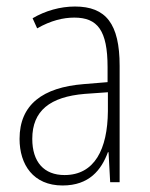

<svg xmlns="http://www.w3.org/2000/svg" viewBox="-20 -559 460 589"><path d="M210 -539C165 -539 119 -526 80 -503L94 -472C136 -496 174 -505 208 -505C279 -505 310 -466 310 -353V-307L237 -301C111 -291 40 -238 40 -133C40 -54 82 10 172 10C254 10 291 -38 311 -92H313L318 0H347V-357C347 -486 305 -539 210 -539ZM240 -271 311 -276V-218C310 -101 270 -22 178 -22C115 -22 79 -62 79 -133C79 -219 133 -262 240 -271Z"/></svg>

Font: Noto Sans Condensed ExtraLight
Style: Regular
Weight: 200
Width: 3
Designer: Monotype Design Team
Foundry: Monotype Imaging Inc.
Version: Version 2.013